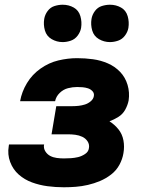

<svg xmlns="http://www.w3.org/2000/svg" viewBox="-20 -784 616 812"><path d="M250 8Q275 8 300.5 6Q326 4 352 -2Q378 -8 403 -18.5Q428 -29 450 -46Q472 -63 485 -87Q498 -111 502 -136Q507 -164 502 -190.5Q497 -217 481 -237Q465 -257 443 -271Q462 -278 480.5 -289.5Q499 -301 509.5 -320Q520 -339 524 -359Q529 -393 519.5 -425Q510 -457 488 -480Q466 -503 436 -516Q406 -529 373 -533.5Q340 -538 306 -538Q267 -538 227 -528.5Q187 -519 151.5 -494Q116 -469 94 -432.5Q72 -396 65 -356H213Q217 -376 232.5 -391Q248 -406 267.5 -411Q287 -416 306 -416Q318 -416 329.5 -415Q341 -414 352 -410.5Q363 -407 371 -398.5Q379 -390 377 -378Q375 -365 363.5 -355.5Q352 -346 339 -342Q326 -338 313 -336.5Q300 -335 287 -335H218L198 -216H268Q283 -216 298.5 -214Q314 -212 328 -205.5Q342 -199 350.5 -186Q359 -173 356 -157Q354 -142 339.5 -132.5Q325 -123 310 -119.5Q295 -116 280 -115Q265 -114 250 -114Q235 -114 220 -116Q205 -118 192.5 -124.5Q180 -131 172 -143.5Q164 -156 166 -171L167 -173H18Q18 -169 17 -166Q11 -131 23 -99Q35 -67 59.5 -45.5Q84 -24 115.5 -12.5Q147 -1 181 3.5Q215 8 250 8ZM445 -606Q462 -606 479.5 -612Q497 -618 508.5 -633.5Q520 -649 523 -666Q527 -691 520 -715.5Q513 -740 492 -752Q471 -764 445 -764Q428 -764 410.5 -758.5Q393 -753 381.5 -737.5Q370 -722 367 -704Q363 -679 370 -655Q377 -631 398.5 -618.5Q420 -606 445 -606ZM245 -606Q262 -606 279.5 -612Q297 -618 308.5 -633.5Q320 -649 323 -666Q327 -691 320 -715.5Q313 -740 292 -752Q271 -764 245 -764Q228 -764 210.5 -758.5Q193 -753 181.5 -737.5Q170 -722 167 -704Q163 -679 170 -655Q177 -631 198.5 -618.5Q220 -606 245 -606Z"/></svg>

Font: Iosevka Sparkle Heavy Oblique
Style: Regular
Weight: 900
Italic angle: -9°
Designer: Belleve Invis
Foundry: Belleve Invis
Version: Version 4.5.0; ttfautohint (v1.8.3)